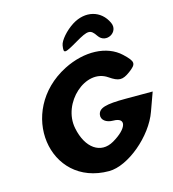

<svg xmlns="http://www.w3.org/2000/svg" viewBox="-151 -1267 1208 1340"><g transform="rotate(-15 453.5 -597.0)"><path d="M363 -825C-42 -618 37 -50 470 -50C608 -50 802 -213 859 -375L907 -508H713C567 -508 516 -493 509 -446C503 -410 538 -383 588 -383C684 -383 663 -307 549 -241C447 -182 348 -250 318 -400C279 -592 492 -782 634 -684C698 -640 726 -639 783 -681C844 -726 843 -743 774 -808C679 -897 517 -903 363 -825ZM495 -1110C440 -1075 388 -1016 383 -981C374 -922 382 -922 483 -981C580 -1038 598 -1038 635 -983C681 -914 786 -971 751 -1046C705 -1146 595 -1173 495 -1110Z"/></g></svg>

Font: Hussar Skorodowane
Style: Ky
Weight: 700
Foundry: Cannot Into Space Fonts
Version: Version 0.892